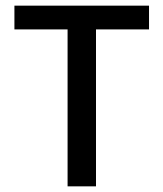

<svg xmlns="http://www.w3.org/2000/svg" viewBox="-20 -659 578 679"><path d="M219 0V-621.5H319.5V0ZM31 -555V-639H507V-555Z"/></svg>

Font: Anek Telugu Medium Medium
Style: Regular
Weight: 500
Version: Version 1.003